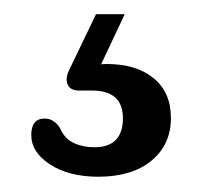

<svg xmlns="http://www.w3.org/2000/svg" viewBox="-20 -28 278 264"><path d="M112 -8.5H151.5L119 60.5Q122.5 60 126.5 60Q167.5 60 191.2 79.5Q215 99 215 134Q215 171 188.2 193Q161.5 215 115 215Q75 215 49 198.2Q23 181.5 23 157.5Q23 135 41.5 135Q54 135 62.5 148Q68.5 162.5 81.2 168.5Q94 174.5 109.5 174.5Q149 174.5 149 134.5Q149 96.5 106.5 96.5H89Q76.5 96.5 73 88.2Q69.5 80 75 68.5Z"/></svg>

Font: Fraunces 72pt S100
Style: Regular
Weight: 400
Version: Version 1.000; ttfautohint (v1.8.3)